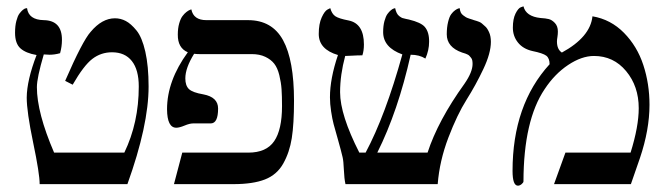

<svg xmlns="http://www.w3.org/2000/svg" viewBox="-20 -585 2131 610"><path d="M96.2 -410.2Q62 -416 44.9 -431.4Q27.8 -446.8 27.8 -481Q27.8 -502.9 32 -518.6Q36.1 -534.2 41.5 -541.5Q46.9 -548.8 52.5 -553.5Q58.1 -558.1 62 -558.6L65.9 -559.1Q70.8 -522 119.1 -521Q177.2 -520 176.8 -458Q176.8 -437 170.9 -416Q153.8 -411.1 137.2 -411.1Q134.3 -411.1 128.2 -411.6Q122.1 -412.1 119.1 -412.1Q97.2 -337.9 97.2 -308.1Q97.2 -227.1 151.9 -100.1H375Q420.9 -195.3 420.9 -310.1Q420.9 -363.3 398.9 -391.1Q377 -418.9 335.9 -418.9Q300.8 -418.9 273.4 -397.9Q246.1 -377 210.9 -315.9L187 -328.1Q242.2 -455.1 268.1 -483.9Q304.2 -526.9 345.2 -526.9Q363.3 -526.9 379.6 -518.3Q396 -509.8 413.6 -488.3Q431.2 -466.8 441.7 -420.9Q452.1 -375 452.1 -310.1Q452.1 -187 384.8 0H106Q106 -33.2 85.4 -131.6Q64.9 -230 64.9 -274.9Q65.4 -330.1 96.2 -410.2Z M876 -248Q876 -280.3 874.5 -301.8Q873 -323.2 867.4 -346.2Q861.8 -369.1 851.3 -382.6Q840.8 -396 822.8 -404.5Q804.7 -413.1 779.8 -413.1H613.8Q605 -413.1 596.7 -414.1Q568.8 -369.1 568.8 -335.9Q568.8 -313 580.3 -302Q591.8 -291 626 -285.2Q672.9 -276.4 672.9 -240.2Q672.9 -193.4 649.9 -192.9H593.8Q582.5 -192.9 566.2 -186Q549.8 -179.2 540 -179.2Q511.2 -179.2 510.7 -237.8Q510.7 -328.6 576.7 -418.9Q544.4 -432.6 544.9 -475.1Q544.9 -495.1 549.3 -510.5Q553.7 -525.9 559.8 -533.9Q565.9 -542 572.3 -546.9Q578.6 -551.8 583.5 -553.7L587.9 -555.2Q594.7 -521 635.7 -521H768.1Q844.2 -521 879.2 -457.5Q914.1 -394 914.1 -265.1Q914.1 -190.9 907 -146Q899.9 -101.1 879.9 -65.4Q859.9 -29.8 821.8 -14.9Q783.7 0 721.7 0H532.7L559.1 -100.1H769Q826.2 -100.1 851.1 -136.5Q876 -172.9 876 -248Z M1539.6 -452.1Q1539.6 -416 1515.6 -365.5Q1491.7 -314.9 1462.2 -268.1Q1432.6 -221.2 1404.5 -147.7Q1376.5 -74.2 1370.6 0H1077.6Q1073.7 -17.1 1072.5 -45.7Q1071.3 -74.2 1068.4 -85.9Q1063.5 -106.9 1054 -140.4Q1044.4 -173.8 1040 -190.4Q1035.6 -207 1032 -231Q1028.3 -254.9 1028.3 -275.9Q1028.3 -335 1053.7 -410.2Q992.7 -428.2 992.7 -477.1Q992.7 -509.3 1002 -529.5Q1011.2 -549.8 1020.5 -554.7L1029.3 -559.1Q1034.2 -541 1045.4 -533.4Q1056.6 -525.9 1087.4 -520Q1136.2 -510.3 1136.2 -443.8Q1136.2 -423.8 1131.3 -409.2Q1116.2 -409.2 1099.9 -408.2Q1083.5 -407.2 1076.7 -407.2Q1060.5 -347.2 1060.5 -292Q1060.5 -220.2 1121.6 -100.1H1141.6Q1204.6 -218.3 1258.3 -412.1Q1197.3 -434.1 1197.3 -482.9Q1197.3 -502.9 1201.4 -518.1Q1205.6 -533.2 1210.9 -540.5Q1216.3 -547.9 1221.9 -552.5Q1227.5 -557.1 1231.4 -558.1L1235.4 -559.1Q1237.3 -550.3 1240.5 -543.7Q1243.7 -537.1 1249.5 -533Q1255.4 -528.8 1258.3 -527.8Q1261.2 -526.9 1269.8 -524.9Q1278.3 -522.9 1279.3 -522.9Q1317.4 -513.7 1329.6 -499.5Q1343.8 -482.9 1343.3 -452.1Q1343.3 -425.3 1331.5 -398.9Q1312.5 -411.1 1284.7 -411.1Q1244.6 -231.9 1178.7 -100.1H1338.4Q1371.6 -202.1 1455.6 -318.8Q1481.4 -356 1481.4 -381.8Q1481.4 -387.7 1480.5 -392.8Q1479.5 -397.9 1476.6 -401.4Q1473.6 -404.8 1471.4 -407.5Q1469.2 -410.2 1464.8 -412.1Q1460.4 -414.1 1459 -414.6Q1457.5 -415 1453.1 -416.5L1448.2 -418Q1399.4 -435.1 1399.4 -476.1Q1399.4 -498 1403.6 -515.1Q1407.7 -532.2 1413.6 -540Q1419.4 -547.9 1426 -552.5Q1432.6 -557.1 1436.5 -558.1L1440.4 -559.1Q1441.4 -551.3 1443.8 -545.7Q1446.3 -540 1451.9 -536.1Q1457.5 -532.2 1460 -530.5Q1462.4 -528.8 1470.9 -525.9Q1479.5 -522.9 1480.5 -522.9L1485.8 -521Q1491.2 -519 1493.9 -518.6Q1496.6 -518.1 1502.4 -515.6Q1508.3 -513.2 1511.5 -510Q1514.6 -506.8 1519.5 -502.9Q1524.4 -499 1527.3 -494.6Q1530.3 -490.2 1533.4 -483.6Q1536.6 -477.1 1538.1 -469Q1539.6 -460.9 1539.6 -452.1Z M1862.3 -533.2Q1920.4 -523.4 1962.4 -480.7Q2004.4 -438 2023.9 -378.4Q2043.5 -318.8 2043.5 -252Q2043.5 -172.9 2013.2 -83L1984.4 0H1740.2L1776.4 -100.1H1983.4Q2009.3 -183.1 2009.3 -241.2Q2009.3 -311 1969.2 -359.1Q1929.2 -407.2 1867.2 -407.2Q1828.1 -407.2 1785.2 -378.7Q1742.2 -350.1 1710.4 -301.8Q1643.6 -202.6 1643.1 -8.8Q1643.1 -4.9 1637.2 0Q1631.3 4.9 1625.5 4.9Q1608.4 4.9 1608.4 -42Q1608.4 -252 1726.1 -380.9Q1726.1 -399.9 1715.6 -408Q1705.1 -416 1671.4 -422.9Q1641.6 -429.7 1625.5 -450Q1609.4 -470.2 1609.4 -497.1Q1609.4 -524.9 1617.9 -542Q1626.5 -559.1 1634.8 -562L1643.1 -564.9Q1650.9 -532.7 1697.3 -527.8Q1713.4 -526.9 1723.4 -524.4Q1733.4 -522 1742.9 -512Q1752.4 -502 1752.4 -484.9Q1752.4 -476.1 1751 -467.5Q1749.5 -459 1749.5 -453.1Q1749.5 -428.2 1765.1 -418Q1855.5 -467.3 1862.3 -533.2Z"/></svg>

Font: Linux Biolinum O
Style: Bold
Weight: 700
Designer: Philipp H. Poll
Foundry: Philipp H. Poll
Version: Version 1.3.2